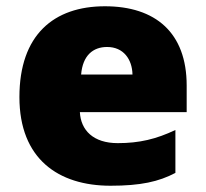

<svg xmlns="http://www.w3.org/2000/svg" viewBox="-20 -583 658 613"><path d="M315 -563C152 -563 42 -472 42 -273C42 -76 166 10 333 10C429 10 487 -3 540 -31V-168C479 -139 425 -126 356 -126C278 -126 238 -167 235 -225H576V-310C576 -479 476 -563 315 -563ZM322 -433C374 -433 402 -394 403 -345H239C244 -406 277 -433 322 -433Z"/></svg>

Font: Noto Sans Lao UI Blk
Style: Regular
Weight: 900
Designer: Monotype Design Team
Foundry: Monotype Imaging Inc.
Version: Version 2.000